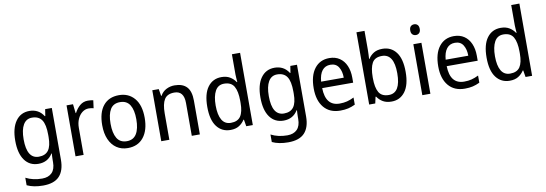

<svg xmlns="http://www.w3.org/2000/svg" viewBox="-68 -1255 5653 1989"><g transform="rotate(-10 2758.5 -260.0)"><path d="M247 -546Q294 -546 331.5 -526.5Q369 -507 396 -465H401L412 -536H482V8Q482 122 427 181Q372 240 255 240Q155 240 86 207V128Q161 167 258 167Q324 167 360.5 130Q397 93 397 19V0Q397 -14 398 -36Q399 -58 400 -72H396Q346 10 247 10Q154 10 102 -62Q50 -134 50 -267Q50 -399 102.5 -472.5Q155 -546 247 -546ZM261 -473Q201 -473 169.5 -419.5Q138 -366 138 -266Q138 -62 263 -62Q332 -62 364.5 -106.5Q397 -151 397 -246V-268Q397 -377 364.5 -425Q332 -473 261 -473Z M862 -546Q876 -546 891 -544.5Q906 -543 919 -540L908 -458Q884 -465 856 -465Q820 -465 789.5 -442Q759 -419 740.5 -378Q722 -337 722 -284V0H637V-536H705L716 -441H720Q743 -486 778.5 -516Q814 -546 862 -546Z M1412 -269Q1412 -139 1353 -64.5Q1294 10 1187 10Q1120 10 1070 -23.5Q1020 -57 992.5 -119.5Q965 -182 965 -269Q965 -402 1023.5 -474Q1082 -546 1189 -546Q1290 -546 1351 -474.5Q1412 -403 1412 -269ZM1053 -269Q1053 -171 1085.5 -116.5Q1118 -62 1189 -62Q1258 -62 1291 -116Q1324 -170 1324 -269Q1324 -367 1291 -420Q1258 -473 1188 -473Q1117 -473 1085 -420Q1053 -367 1053 -269Z M1774 -546Q1859 -546 1902 -500Q1945 -454 1945 -355V0H1860V-345Q1860 -473 1759 -473Q1684 -473 1654 -424.5Q1624 -376 1624 -278V0H1539V-536H1607L1619 -463H1624Q1647 -505 1687.5 -525.5Q1728 -546 1774 -546Z M2267 10Q2176 10 2123 -60Q2070 -130 2070 -267Q2070 -404 2123 -475Q2176 -546 2267 -546Q2320 -546 2356.5 -524Q2393 -502 2416 -467H2421Q2420 -484 2418 -506.5Q2416 -529 2416 -545V-760H2502V0H2433L2421 -71H2416Q2393 -35 2357 -12.5Q2321 10 2267 10ZM2283 -62Q2355 -62 2386 -108Q2417 -154 2417 -248V-269Q2417 -370 2387 -422Q2357 -474 2282 -474Q2219 -474 2188.5 -418.5Q2158 -363 2158 -266Q2158 -167 2189 -114.5Q2220 -62 2283 -62Z M2826 -546Q2873 -546 2910.5 -526.5Q2948 -507 2975 -465H2980L2991 -536H3061V8Q3061 122 3006 181Q2951 240 2834 240Q2734 240 2665 207V128Q2740 167 2837 167Q2903 167 2939.5 130Q2976 93 2976 19V0Q2976 -14 2977 -36Q2978 -58 2979 -72H2975Q2925 10 2826 10Q2733 10 2681 -62Q2629 -134 2629 -267Q2629 -399 2681.5 -472.5Q2734 -546 2826 -546ZM2840 -473Q2780 -473 2748.5 -419.5Q2717 -366 2717 -266Q2717 -62 2842 -62Q2911 -62 2943.5 -106.5Q2976 -151 2976 -246V-268Q2976 -377 2943.5 -425Q2911 -473 2840 -473Z M3402 -546Q3465 -546 3510 -515.5Q3555 -485 3578.5 -430.5Q3602 -376 3602 -306V-252H3276Q3280 -63 3428 -63Q3471 -63 3506 -72Q3541 -81 3579 -100V-25Q3542 -7 3505.5 1.5Q3469 10 3422 10Q3311 10 3250 -63Q3189 -136 3189 -264Q3189 -398 3246 -472Q3303 -546 3402 -546ZM3401 -476Q3346 -476 3314.5 -436Q3283 -396 3277 -320H3515Q3515 -387 3487.5 -431.5Q3460 -476 3401 -476Z M3811 -563Q3811 -536 3809.5 -510Q3808 -484 3807 -465H3811Q3834 -502 3870 -523.5Q3906 -545 3960 -545Q4051 -545 4104 -475.5Q4157 -406 4157 -268Q4157 -132 4104 -61Q4051 10 3961 10Q3907 10 3870.5 -11.5Q3834 -33 3811 -68H3805L3790 0H3726V-760H3811ZM3943 -473Q3867 -473 3839 -421Q3811 -369 3811 -273V-263Q3811 -164 3840.5 -113Q3870 -62 3945 -62Q4069 -62 4069 -269Q4069 -473 3943 -473Z M4329 -738Q4350 -738 4364 -724Q4378 -710 4378 -681Q4378 -653 4364 -639Q4350 -625 4329 -625Q4307 -625 4292.5 -639Q4278 -653 4278 -681Q4278 -710 4292 -724Q4306 -738 4329 -738ZM4370 -536V0H4285V-536Z M4712 -546Q4775 -546 4820 -515.5Q4865 -485 4888.5 -430.5Q4912 -376 4912 -306V-252H4586Q4590 -63 4738 -63Q4781 -63 4816 -72Q4851 -81 4889 -100V-25Q4852 -7 4815.5 1.5Q4779 10 4732 10Q4621 10 4560 -63Q4499 -136 4499 -264Q4499 -398 4556 -472Q4613 -546 4712 -546ZM4711 -476Q4656 -476 4624.5 -436Q4593 -396 4587 -320H4825Q4825 -387 4797.5 -431.5Q4770 -476 4711 -476Z M5205 10Q5114 10 5061 -60Q5008 -130 5008 -267Q5008 -404 5061 -475Q5114 -546 5205 -546Q5258 -546 5294.5 -524Q5331 -502 5354 -467H5359Q5358 -484 5356 -506.5Q5354 -529 5354 -545V-760H5440V0H5371L5359 -71H5354Q5331 -35 5295 -12.5Q5259 10 5205 10ZM5221 -62Q5293 -62 5324 -108Q5355 -154 5355 -248V-269Q5355 -370 5325 -422Q5295 -474 5220 -474Q5157 -474 5126.5 -418.5Q5096 -363 5096 -266Q5096 -167 5127 -114.5Q5158 -62 5221 -62Z"/></g></svg>

Font: Noto Sans SemiCondensed
Style: Regular
Weight: 400
Width: 4
Designer: Monotype Design Team
Foundry: Monotype Imaging Inc.
Version: Version 2.013; ttfautohint (v1.8.4.7-5d5b)